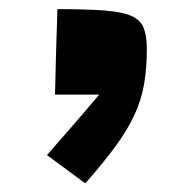

<svg xmlns="http://www.w3.org/2000/svg" viewBox="-20 -227 424 431"><path d="M108.9 -206.5Q174.8 -206.5 214.8 -203.4Q254.9 -200.2 275.1 -191.2Q295.4 -182.1 302.5 -164.3Q309.6 -146.5 309.6 -117.2Q309.6 -73.7 303.5 -38.3Q297.4 -2.9 282 30.5Q266.6 64 239.7 100.8Q212.9 137.7 171.4 184.6L85.4 121.1Q115.2 87.4 143.3 54.9Q171.4 22.5 202.6 -14.6H103.5Q104.5 -65.4 106 -114.3Q107.4 -163.1 108.9 -206.5Z"/></svg>

Font: Pinar-DS3-FD Black
Style: Regular
Weight: 900
Designer: Amin Abedi
Version: Version 3.000